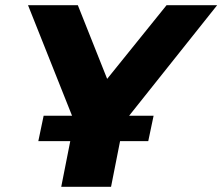

<svg xmlns="http://www.w3.org/2000/svg" viewBox="-20 -720 857 740"><path d="M216 0 266 -253 88 -700H280L393 -416L622 -700H817L457 -248L408 0ZM551.4 -176H127.7L148.2 -274H572Z"/></svg>

Font: Argentum Sans
Style: Bold Italic
Weight: 700
Italic angle: -11°
Designer: Julieta Ulanovsky (font), Cristiano Sobral (main changes and remaster)
Foundry: Julieta Ulanovsky (font), Cristiano Sobral (main changes and remaster)
Version: Version 2.007;June 15, 2022;FontCreator 14.0.0.2814 64-bit; 